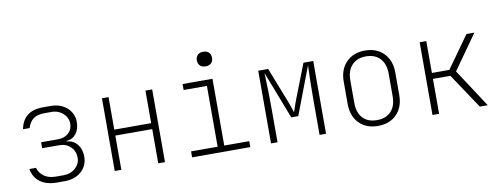

<svg xmlns="http://www.w3.org/2000/svg" viewBox="-63 -1090 3725 1430"><g transform="rotate(-10 1800.0 -375.0)"><path d="M274 10Q193 10 145.5 -25Q98 -60 86 -125H136Q149 -83 183.5 -59Q218 -35 274 -35H330Q383 -35 419 -67.5Q455 -100 455 -146Q455 -195 421.5 -228Q388 -261 335 -261H207V-306H335Q384 -306 414.5 -334Q445 -362 445 -406Q445 -435 428.5 -460Q412 -485 384.5 -500Q357 -515 325 -515H269Q214 -515 184 -492Q154 -469 141 -425H91Q104 -491 146.5 -525.5Q189 -560 269 -560H325Q374 -560 412.5 -540.5Q451 -521 473 -486.5Q495 -452 495 -410Q495 -356 468.5 -321Q442 -286 395 -283V-279Q446 -275 475.5 -238Q505 -201 505 -146Q505 -77 456.5 -33.5Q408 10 330 10Z M760 0H710V-550H760V-304H1039V-550H1090V0H1039V-259H760Z M1510 -650Q1485 -650 1470 -665Q1455 -680 1455 -705Q1455 -730 1470 -745Q1485 -760 1510 -760H1515Q1540 -760 1555 -745Q1570 -730 1570 -705Q1570 -680 1555 -665Q1540 -650 1515 -650ZM1735 0H1295V-45H1496V-505H1320V-550H1546V-45H1735Z M1892 0V-550H1967L2069 -290Q2084 -252 2101 -199Q2118 -251 2133 -290L2234 -550H2308V0H2259V-260Q2259 -393 2264 -525L2127 -165H2074L1935 -525Q1941 -393 1941 -260V0Z M2505 -190V-360Q2505 -451 2558.5 -505.5Q2612 -560 2700 -560Q2788 -560 2841.5 -505.5Q2895 -451 2895 -360V-190Q2895 -98 2842 -44Q2789 10 2700 10Q2611 10 2558 -44.5Q2505 -99 2505 -190ZM2845 -190V-360Q2845 -433 2806.5 -474.5Q2768 -516 2700 -516Q2632 -516 2593.5 -474.5Q2555 -433 2555 -360V-190Q2555 -116 2593 -75Q2631 -34 2700 -34Q2769 -34 2807 -75Q2845 -116 2845 -190Z M3163 0H3113V-550H3163V-309H3295L3467 -550H3527L3342 -289L3531 0H3471L3295 -264H3163Z"/></g></svg>

Font: JetBrains Mono Extra Light
Style: Regular
Weight: 200
Monospace: yes
Designer: Philipp Nurullin, Konstantin Bulenkov
Foundry: JetBrains
Version: 2.002